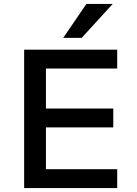

<svg xmlns="http://www.w3.org/2000/svg" viewBox="-20 -958 696 978"><path d="M103 0V-705H577V-609H214V-405H557V-309H214V-96H577V0ZM302 -765 420 -938H554L396 -765Z"/></svg>

Font: Nunito Sans 7pt SemiBold
Style: Regular
Weight: 600
Designer: Vernon Adams
Foundry: Vernon Adams
Version: Version 3.101;gftools[0.9.27]